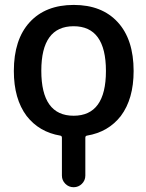

<svg xmlns="http://www.w3.org/2000/svg" viewBox="-20 -576 603 792"><path d="M150.4 -284.2Q150.4 -98.6 283.7 -98.6Q417 -98.6 417 -283.2Q417 -467.8 283.7 -467.8Q150.4 -467.8 150.4 -284.2ZM531.2 -283.2Q531.2 -168 478.5 -97.7Q426.8 -31.2 338.9 -16.6Q332 -15.6 332 -7.8V148.4Q332 168 317.9 182.1Q303.7 196.3 283.7 196.3Q263.7 196.3 249.5 182.1Q235.4 168 235.4 148.4V-7.8Q235.4 -15.6 228.5 -16.6Q141.6 -31.2 89.8 -97.7Q37.1 -168 37.1 -283.2Q37.1 -413.1 102.5 -484.4Q168 -555.7 284.2 -555.7Q400.4 -555.7 465.8 -484.4Q531.2 -413.1 531.2 -283.2Z"/></svg>

Font: Gen Jyuu Gothic P Medium
Style: Regular
Weight: 500
Designer: [Source Han Sans]
Ryoko NISHIZUKA  (kana & ideographs); Paul D. Hunt (Latin, Greek & Cyrillic); Wenlong ZHANG  (bopomofo
Version: Version 1.002.20150607